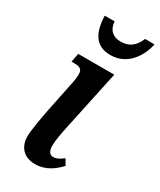

<svg xmlns="http://www.w3.org/2000/svg" viewBox="-194 -818 747 895"><g transform="rotate(30 180.0 -371.0)"><path d="M206 -606C293 -606 344 -677 360 -752H309C290 -704 258 -684 216 -684C176 -684 148 -706 145 -752H92C95 -661 126 -606 206 -606ZM155 10C217 10 256 -25 284 -54L266 -85C246 -70 231 -61 212 -61C194 -61 183 -77 183 -105C183 -134 192 -180 200 -217L268 -536H74L65 -489H79C123 -489 131 -475 119 -411L85 -245C74 -190 61 -118 61 -85C61 -30 94 10 155 10Z"/></g></svg>

Font: Noto Serif Condensed SemiBold
Style: Italic
Weight: 600
Width: 3
Italic angle: -12°
Designer: Monotype Design Team
Foundry: Monotype Imaging Inc.
Version: Version 2.014